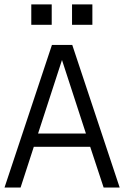

<svg xmlns="http://www.w3.org/2000/svg" viewBox="-49 -838 615 858"><path d="M485.8 0H414.1L354 -182.1H102.1L43 0H-28.8L183.1 -637.2H273.9ZM335 -241.2 228 -569.8 121.1 -241.2ZM363.8 -727.1H272.9V-818.4H363.8ZM182.1 -727.1H90.8V-818.4H182.1Z"/></svg>

Font: Anonymous Pro
Style: Regular
Weight: 400
Monospace: yes
Designer: Mark Simonson
Version: Version 1.002